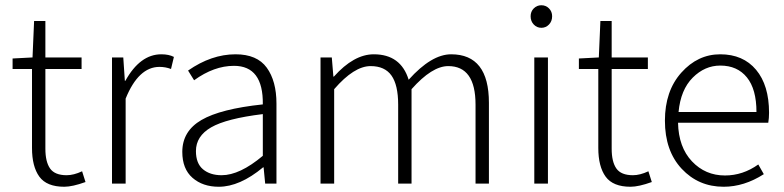

<svg xmlns="http://www.w3.org/2000/svg" viewBox="-20 -700 2989 732"><path d="M225 12Q158 12 130 -26.5Q102 -65 102 -136V-437H28V-477L104 -481L110 -620H153V-481H291V-437H153V-133Q153 -83 171 -57.5Q189 -32 234 -32Q261 -32 293 -47L306 -6Q256 12 225 12Z M407 0V-481H450L456 -392H458Q514 -493 595 -493Q624 -493 643 -483L632 -437Q611 -445 588 -445Q508 -445 459 -324V0Z M814 12Q753 12 714 -22Q675 -56 675 -121Q675 -200 748 -242.5Q821 -285 982 -302Q984 -449 872 -449Q796 -449 720 -394L697 -431Q786 -493 878 -493Q960 -493 997 -442Q1034 -391 1034 -305V0H991L985 -62H983Q894 12 814 12ZM825 -32Q894 -32 982 -106V-265Q843 -248 785 -214.5Q727 -181 727 -124Q727 -77 754 -54.5Q781 -32 825 -32Z M1202 0V-481H1245L1251 -408H1253Q1329 -493 1405 -493Q1508 -493 1538 -396Q1625 -493 1700 -493Q1844 -493 1844 -308V0H1793V-301Q1793 -448 1689 -448Q1627 -448 1549 -360V0H1498V-301Q1498 -376 1472.5 -412Q1447 -448 1393 -448Q1330 -448 1254 -360V0Z M2003 -638Q2003 -656 2015 -668Q2027 -680 2044 -680Q2061 -680 2073 -668Q2085 -656 2085 -638Q2085 -619 2073 -606.5Q2061 -594 2044 -594Q2027 -594 2015 -606.5Q2003 -619 2003 -638ZM2017 0V-481H2069V0Z M2384 12Q2317 12 2289 -26.5Q2261 -65 2261 -136V-437H2187V-477L2263 -481L2269 -620H2312V-481H2450V-437H2312V-133Q2312 -83 2330 -57.5Q2348 -32 2393 -32Q2420 -32 2452 -47L2465 -6Q2415 12 2384 12Z M2912 -270Q2912 -250 2909 -232H2565Q2567 -139 2618 -85Q2669 -31 2744 -31Q2812 -31 2871 -73L2892 -36Q2817 12 2739 12Q2643 12 2579 -56.5Q2515 -125 2515 -240Q2515 -353 2577.5 -423Q2640 -493 2726 -493Q2813 -493 2862.5 -434Q2912 -375 2912 -270ZM2567 -273H2864Q2864 -360 2827.5 -405Q2791 -450 2726 -450Q2667 -450 2621 -404Q2575 -358 2567 -273Z"/></svg>

Font: Assistant Light
Style: Regular
Weight: 300
Designer: Hebrew By Ben Nathan, Latin by Paul Hunt
Version: Version 2.001;PS 002.001;hotconv 1.0.88;makeotf.lib2.5.64775